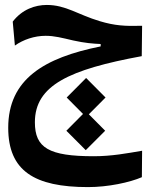

<svg xmlns="http://www.w3.org/2000/svg" viewBox="-20 -449 626 787"><path d="M340.8 317.9C423.3 317.9 511.7 298.8 561.5 277.3L562.5 168.9C502 179.2 438 191.4 364.3 191.4C180.2 191.4 123 157.2 123 52.2C123 -99.1 263.7 -164.1 561 -218.8L562.5 -343.3C492.2 -341.3 450.2 -343.8 388.7 -362.3C298.8 -389.2 250 -428.7 171.9 -428.7C124 -428.7 70.8 -410.6 32.2 -360.4L41 -262.2C75.2 -286.6 121.1 -302.2 167 -302.2C203.1 -302.2 233.9 -293.9 279.8 -283.2C328.1 -272.5 360.8 -270 392.6 -268.6V-258.8C160.6 -212.4 13.7 -124 13.7 74.7C13.7 251.5 121.1 317.9 340.8 317.9ZM331.5 166.5 411.1 86.9 344.2 19.5 412.6 -49.3 333 -129.4 253.4 -49.3 320.3 18.1 252 86.9Z"/></svg>

Font: Cascadia Code NF SemiBold
Style: Regular
Weight: 600
Monospace: yes
Designer: Aaron Bell
Foundry: Saja Typeworks
Version: Version 2404.023